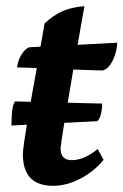

<svg xmlns="http://www.w3.org/2000/svg" viewBox="-20 -589 399 621"><path d="M152 12Q54 12 54 -90Q54 -101 58 -129Q62 -157 71.5 -214Q81 -271 99 -369L35 -371Q38 -394 49.5 -412.5Q61 -431 74 -436L111 -438Q114 -456 117.5 -474.5Q121 -493 124 -513Q153 -540 182.5 -553Q212 -566 253 -569Q241 -499 231 -444L359 -451Q359 -436 353.5 -416.5Q348 -397 337.5 -381Q327 -365 312 -361L217 -364Q195 -236 185.5 -176.5Q176 -117 176 -109Q176 -71 212 -71Q252 -71 296 -107L315 -72Q284 -34 239.5 -11Q195 12 152 12ZM17 -183Q17 -200 18.7 -224.5Q20.5 -249 28.4 -261L310.5 -254Q310.5 -234 305.7 -217.5Q300.9 -201 293.9 -197Z"/></svg>

Font: Petrona
Style: Bold Italic
Weight: 700
Italic angle: -9°
Designer: Ringo R. Seeber
Foundry: Ringo R. Seeber
Version: Version 2.001; ttfautohint (v1.8.3)